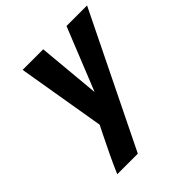

<svg xmlns="http://www.w3.org/2000/svg" viewBox="-200 -869 1003 1003"><g transform="rotate(-45 301.5 -367.5)"><path d="M243 0H91Q113 -51 137 -101.5Q161 -152 186 -202L209 -248L127 -735H279L311 -387L451 -735H603Z"/></g></svg>

Font: Iosevka Heavy Extended
Style: Italic
Weight: 900
Width: 7
Italic angle: -9°
Monospace: yes
Designer: Belleve Invis
Foundry: Belleve Invis
Version: Version 32.5.0; ttfautohint (v1.8.4)